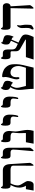

<svg xmlns="http://www.w3.org/2000/svg" viewBox="1678 -2422 745 4140"><g transform="rotate(-90 2050.0 -352.5)"><path d="M607.9 -80.1Q608.9 -68.8 587.2 -34.4Q565.4 0 558.1 0Q545.9 0 545.9 -21Q545.9 -28.8 546.9 -229.5Q547.9 -430.2 547.9 -439.9Q547.9 -497.1 455.1 -497.1H166Q121.1 -412.6 121.1 -338.9Q121.1 -296.9 168.5 -227.1Q215.8 -157.2 215.8 -125Q215.8 -65.9 193.4 -31.7Q172.4 0 140.1 0H11.2L40 -166H115.2Q100.1 -182.6 86.4 -227.5Q74.2 -270 74.2 -296.9Q74.2 -354.5 86.4 -396Q96.7 -431.2 129.9 -497.1H119.1Q80.6 -497.1 65.4 -523.4Q51.8 -547.9 51.8 -606.9Q51.8 -705.1 80.1 -705.1Q85 -705.1 94 -684.1Q103 -663.1 128.9 -663.1H445.8Q570.8 -663.1 580.1 -518.1Z M935.1 -80.1Q935.1 -68.8 907.5 -34.4Q879.9 0 872.1 0Q860.4 0 860.4 -21Q860.4 -34.2 877.2 -213.6Q894 -393.1 894 -439.9Q894 -497.1 832 -497.1H765.1Q726.6 -497.1 711.9 -523.4Q698.2 -547.9 698.2 -606.9Q698.2 -705.1 725.1 -705.1Q731 -705.1 739.7 -684.1Q748.5 -663.1 774.4 -663.1H836.4Q934.1 -663.1 934.1 -518.1Z M1318.4 -132.8Q1318.4 -72.3 1298.3 0H1022L1052.2 -166H1251Q1248 -262.7 1248 -309.1Q1248 -339.8 1253.7 -385.7Q1259.3 -431.6 1259.3 -442.9Q1259.3 -497.1 1168.9 -497.1H1120.1Q1081.5 -497.1 1066.9 -523.4Q1053.2 -547.9 1053.2 -606.9Q1053.2 -705.1 1081.1 -705.1Q1086.9 -705.1 1095.5 -684.1Q1104 -663.1 1129.9 -663.1H1160.2Q1295.9 -663.1 1295.9 -518.1Q1295.9 -493.2 1290 -461.2Q1284.2 -429.2 1284.2 -389.2Q1284.2 -358.4 1301.3 -265.9Q1318.4 -173.3 1318.4 -132.8Z M1647.9 -518.1Q1647.9 -446.3 1638.2 -390.1Q1627.9 -331.1 1612.8 -331.1Q1599.1 -331.1 1596.7 -338.4Q1596.7 -338.9 1596.7 -354Q1596.7 -356.9 1601.8 -387.5Q1606.9 -418 1606.9 -439.9Q1606.9 -497.1 1525.9 -497.1H1477.5Q1439 -497.1 1423.8 -523.4Q1409.7 -547.9 1409.7 -606.9Q1409.7 -705.1 1439 -705.1Q1443.8 -705.1 1452.9 -684.1Q1461.9 -663.1 1487.8 -663.1H1516.6Q1647 -663.1 1647.9 -518.1Z M2036.6 -518.1Q2036.6 -446.3 2026.9 -390.1Q2016.6 -331.1 2001.5 -331.1Q1987.8 -331.1 1985.4 -338.4Q1985.4 -338.9 1985.4 -354Q1985.4 -356.9 1990.5 -387.5Q1995.6 -418 1995.6 -439.9Q1995.6 -497.1 1914.6 -497.1H1866.2Q1827.6 -497.1 1812.5 -523.4Q1798.3 -547.9 1798.3 -606.9Q1798.3 -705.1 1827.6 -705.1Q1832.5 -705.1 1841.6 -684.1Q1850.6 -663.1 1876.5 -663.1H1905.3Q2035.6 -663.1 2036.6 -518.1Z M2734.4 -351.1Q2734.4 -277.8 2661.6 0H2203.6Q2204.6 -67.4 2192.9 -160.6Q2180.7 -257.3 2180.7 -314.9Q2180.7 -412.6 2239.7 -501Q2202.1 -517.1 2189.5 -541Q2178.7 -560.5 2178.7 -603Q2178.7 -647 2200.2 -679.7Q2217.3 -705.1 2227.5 -705.1Q2237.8 -705.1 2237.8 -694.8Q2237.8 -691.9 2236.1 -689.2Q2234.4 -686.5 2234.4 -684.1Q2234.4 -677.7 2257.3 -670.4Q2299.3 -655.8 2321.8 -646Q2355.5 -630.9 2366.5 -614Q2377.4 -597.2 2377.4 -559.1Q2377.4 -519 2355.5 -478Q2336.9 -443.8 2329.6 -443.8Q2323.7 -443.8 2323.7 -452.1Q2323.7 -453.6 2324.7 -454.6Q2325.7 -455.6 2325.7 -460Q2325.7 -466.8 2268.6 -487.8Q2225.6 -413.6 2225.6 -361.8Q2225.6 -319.3 2244.1 -254.4Q2264.2 -183.6 2265.6 -166H2658.7Q2695.8 -278.8 2695.8 -326.2Q2695.8 -410.2 2652.3 -456.5Q2613.8 -498 2555.7 -498Q2502 -498 2475.1 -455.6Q2453.6 -422.4 2453.6 -373Q2453.6 -365.7 2455.1 -351.1Q2456.5 -336.4 2456.5 -332Q2456.5 -323.2 2450.2 -314.2Q2443.8 -305.2 2436.5 -305.2Q2408.7 -305.2 2408.7 -374Q2408.7 -404.8 2429.2 -469.2Q2452.6 -542.5 2457.5 -584Q2459 -594.2 2459 -605.5Q2459 -617.7 2457 -635.5Q2455.1 -653.3 2455.1 -658.7Q2455.1 -669.9 2459.5 -674.8Q2462.9 -678.2 2478.5 -678.2Q2516.1 -678.2 2563 -663.1Q2622.1 -644.5 2655.8 -611.8Q2704.6 -564 2722.2 -510.7Q2735.4 -472.2 2735.4 -411.1Q2735.4 -401.4 2734.9 -381.6Q2734.4 -361.8 2734.4 -351.1Z M3375.5 -166Q3375.5 -126.5 3349.6 -61Q3335.9 -30.8 3322.8 0H2836.4L2887.7 -166H3258.8Q3267.1 -166 3267.1 -170.4Q3267.1 -175.3 3258.8 -180.2L3071.8 -286.1Q3014.6 -318.4 3014.6 -373V-466.8Q3014.6 -497.1 2987.8 -497.1H2909.7Q2871.1 -497.1 2856.4 -523.4Q2842.8 -547.9 2842.8 -606.9Q2842.8 -705.1 2870.6 -705.1Q2876 -705.1 2884.5 -684.1Q2893.1 -663.1 2919.4 -663.1H2971.7Q3052.7 -663.1 3052.7 -563V-466.8Q3052.7 -397 3103.5 -373L3173.8 -339.8L3240.7 -487.8Q3184.6 -513.2 3171.6 -530.5Q3158.7 -547.9 3158.7 -596.2Q3158.7 -640.6 3176.8 -673.3Q3190.4 -699.2 3199.7 -699.2Q3208.5 -699.2 3208.5 -689Q3208.5 -686 3207.5 -683.1Q3206.5 -680.2 3206.5 -678.2Q3206.5 -671.4 3234.9 -663.6Q3293.5 -647 3305.7 -643.1Q3338.9 -631.8 3351.1 -612.3Q3361.8 -595.2 3361.8 -559.1Q3361.8 -518.6 3345.7 -472.7Q3331.5 -433.1 3325.7 -433.1Q3315.4 -433.1 3315.4 -439V-448.2Q3315.4 -456.1 3266.6 -478L3201.7 -326.2Q3317.9 -273.9 3351.1 -238.8Q3375.5 -213.4 3375.5 -166Z M4050.8 -580.1Q4050.8 -543.5 4031.5 -520.3Q4012.2 -497.1 3986.8 -497.1H3982.9L4008.8 -80.1Q4009.3 -69.3 3981.9 -34.7Q3954.6 0 3946.8 0Q3933.6 0 3933.6 -21Q3933.6 -106.9 3943.8 -497.1H3544.9Q3506.3 -497.1 3491.2 -523.4Q3477.5 -547.9 3477.5 -606.9Q3477.5 -705.1 3505.9 -705.1Q3510.7 -705.1 3519.8 -684.1Q3528.8 -663.1 3554.7 -663.1H3984.9Q4013.7 -663.1 4032.2 -640.1Q4050.8 -617.2 4050.8 -580.1ZM3586.9 -155.8Q3586.9 -57.6 3571.8 -42Q3561.5 -31.2 3538.1 -16.6Q3512.2 0 3502 0Q3482.9 0 3482.9 -20Q3482.9 -32.2 3490.5 -45.7Q3498 -59.1 3506.3 -72.3Q3517.6 -98.6 3517.6 -151.9Q3517.6 -168.9 3516.1 -198.7Q3514.6 -228.5 3514.6 -255.9Q3514.6 -287.6 3534.7 -322.3Q3553.7 -355 3566.9 -355Q3579.6 -355 3579.6 -346.2Q3579.6 -342.3 3575.2 -327.4Q3570.8 -312.5 3570.8 -293.9Q3570.8 -279.3 3578.9 -240.7Q3586.9 -202.1 3586.9 -155.8Z"/></g></svg>

Font: Ezra SIL SR
Style: Regular
Weight: 400
Designer: Development by SIL's NRSI team. OpenType tables by Ralph Hancock ( hancock@dircon.co.uk ).
Foundry: Development by SIL's NRSI team.
Version: Version 2.51; 2007